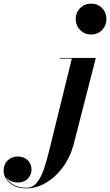

<svg xmlns="http://www.w3.org/2000/svg" viewBox="-255 -780 608 1060"><path d="M163 -675Q163 -711 187.5 -735.5Q212 -760 248 -760Q284 -760 308.2 -735.5Q332.5 -711 332.5 -675Q332.5 -639 308.2 -614.2Q284 -589.5 248 -589.5Q212 -589.5 187.5 -614.2Q163 -639 163 -675ZM274 -460 153 11.5Q134 86 93 142Q52 198 -1.2 229Q-54.5 260 -109.5 260Q-167 260 -201 230Q-235 200 -235 163.5Q-235 127 -212.5 105.5Q-190 84 -158 84Q-124 84 -102.5 104Q-81 124 -81 158Q-81 184.5 -101.2 206Q-121.5 227.5 -156 227.5Q-202 227.5 -224 195Q-212 221 -182 238.8Q-152 256.5 -109.5 256.5Q-74.5 256.5 -51.5 228.5Q-28.5 200.5 -12.2 152.2Q4 104 18.5 43.5L141.5 -456.5H76V-460Z"/></svg>

Font: Bodoni* 48pt
Style: Bold Italic
Weight: 700
Italic angle: -13°
Version: Version 2.3